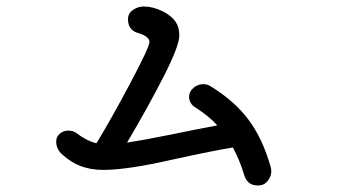

<svg xmlns="http://www.w3.org/2000/svg" viewBox="-20 -674 1040 591"><path d="M815 -146Q815 -131 804 -117Q793 -103 774 -103Q742 -103 732 -134Q718 -181 697 -220Q640 -211 512 -183Q372 -151 298 -151Q260 -151 229 -162.5Q198 -174 171 -199Q153 -215 153 -239Q153 -253 164 -262.5Q175 -272 190 -272Q205 -272 216 -264Q245 -241 277 -233Q322 -307 381 -418Q440 -529 440 -545Q440 -563 400 -574Q374 -584 374 -615Q374 -633 389.5 -643.5Q405 -654 422 -654Q450 -654 479 -640Q508 -626 521 -606Q532 -590 532 -565Q532 -533 483.5 -438Q435 -343 371 -235Q423 -243 497 -258Q604 -280 649 -288Q624 -316 579 -345Q562 -356 562 -378Q563 -393 576 -404Q589 -415 606 -415Q618 -415 629 -408Q702 -363 745 -305.5Q788 -248 813 -161Q815 -155 815 -146Z"/></svg>

Font: Tsukimi Rounded Medium
Style: Regular
Weight: 500
Designer: Takashi Funayama
Foundry: Takashi Funayama
Version: Version 1.032; ttfautohint (v1.8.3)